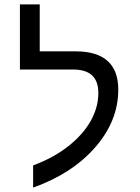

<svg xmlns="http://www.w3.org/2000/svg" viewBox="-20 -833 640 875"><path d="M130.9 -79.1Q224.1 -113.8 291 -166.5Q357.9 -219.2 393.1 -281.5Q428.2 -343.8 428.2 -409.2Q428.2 -516.1 314 -516.1H70.8V-813H161.1V-599.1H323.2Q519 -599.1 519 -424.8Q519 -282.2 414.1 -161.9Q309.1 -41.5 130.9 22Z"/></svg>

Font: Cousine
Style: Regular
Weight: 400
Monospace: yes
Designer: Steve Matteson
Foundry: Ascender Corporation
Version: Version 1.20